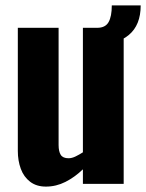

<svg xmlns="http://www.w3.org/2000/svg" viewBox="-20 -681 541 711"><path d="M150 10Q115 10 91.5 -8Q68 -26 57 -56Q46 -86 46 -122V-578H197V-144Q197 -120 205 -107.5Q213 -95 234 -95Q246 -95 259.5 -101.5Q273 -108 287 -117V-578H438V0H287V-54Q257 -25 222.5 -7.5Q188 10 150 10ZM330 -515V-578H340Q370 -578 382 -599Q394 -620 394 -661H501Q501 -588 457 -551.5Q413 -515 340 -515Z"/></svg>

Font: Oswald SemiBold
Style: Regular
Weight: 600
Designer: Vernon Adams
Foundry: Vernon Adams
Version: Version 4.100; ttfautohint (v1.8.1.43-b0c9)